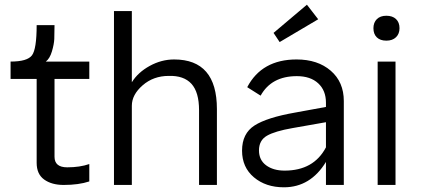

<svg xmlns="http://www.w3.org/2000/svg" viewBox="-20 -787 1790 817"><path d="M360 -15Q315 0 251 0Q200 0 168 -23Q136 -46 136 -94V-451H25V-525Q96 -525 116 -551.5Q136 -578 136 -680H212Q212 -643 211 -621Q210 -599 201 -568.5Q192 -538 175 -525H360V-451H212V-120Q212 -75 266 -75Q320 -75 360 -89Z M465 0V-740H541V-437Q567 -479 617 -506.5Q667 -534 721 -534Q903 -534 903 -323V0H827V-318Q827 -395 794.5 -430.5Q762 -466 698 -464Q633 -464 587 -424Q541 -384 541 -337V0H503Z M1367 -350Q1367 -402 1334 -432.5Q1301 -463 1243 -463Q1135 -463 1089 -380L1032 -416Q1094 -534 1242 -534Q1332 -534 1387.5 -486Q1443 -438 1443 -357V0H1367V-98Q1301 10 1188 10Q1111 10 1060.5 -32.5Q1010 -75 1010 -146Q1010 -219 1063 -253Q1116 -287 1236 -308L1367 -332ZM1082 -147Q1082 -106 1112.5 -83.5Q1143 -61 1191 -61Q1315 -61 1367 -160V-267L1225 -242Q1150 -229 1116 -209.5Q1082 -190 1082 -147ZM1144 -647 1286 -767 1334 -705 1170 -608Z M1587 0V-525H1663V0ZM1569 -667Q1569 -691 1583.5 -705.5Q1598 -720 1624 -720Q1650 -720 1665 -706Q1680 -692 1680 -667Q1680 -643 1665 -628.5Q1650 -614 1624 -614Q1598 -614 1583.5 -628Q1569 -642 1569 -667Z"/></svg>

Font: Easer Grotesk Light
Style: Regular
Weight: 300
Designer: Boardeaser, Bonnie Shaver-Troup, Thomas Jockin
Foundry: Lexend
Version: Version 1.008;Glyphs 3.1.2 (3151)